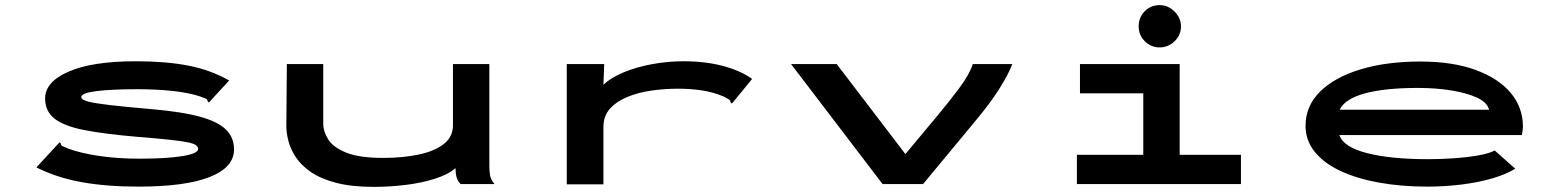

<svg xmlns="http://www.w3.org/2000/svg" viewBox="-20 -718 6040 749"><path d="M520 10Q395 10 298 -7.5Q201 -25 122 -65L205 -155L213 -163L217 -158Q218 -150 224.5 -147.5Q231 -145 247 -138Q296 -120 367.5 -109.5Q439 -99 524 -99Q630 -99 691.5 -109Q753 -119 753 -137Q753 -145 744.5 -151.5Q736 -158 711.5 -163Q687 -168 640.5 -173Q594 -178 518 -184Q389 -195 309.5 -210.5Q230 -226 193 -255Q156 -284 156 -334Q156 -399 248.5 -439Q341 -479 510 -479Q628 -479 715 -462Q802 -445 874 -404L802 -326L795 -318L790 -323Q789 -331 782.5 -333.5Q776 -336 760 -342Q714 -357 651 -363.5Q588 -370 514 -370Q415 -370 356 -362.5Q297 -355 297 -339Q297 -329 323 -322Q349 -315 409.5 -308Q470 -301 574 -292Q689 -282 759 -263Q829 -244 861 -213Q893 -182 893 -135Q893 -65 798 -27.5Q703 10 520 10Z M1439 11Q1351 11 1290.5 -5Q1230 -21 1192 -47.5Q1154 -74 1133.5 -105.5Q1113 -137 1105 -168.5Q1097 -200 1097 -226L1099 -468H1241V-236Q1241 -205 1260.5 -174Q1280 -143 1331 -122.5Q1382 -102 1475 -102Q1551 -102 1613 -115Q1675 -128 1711 -156Q1747 -184 1747 -229V-468H1889V-71Q1889 -53 1891.5 -35.5Q1894 -18 1909 0H1777Q1765 -12 1761 -27Q1757 -42 1757 -62Q1728 -37 1676 -20.5Q1624 -4 1561.5 3.5Q1499 11 1439 11Z M2191 -468H2337L2334 -387Q2361 -414 2411 -435Q2461 -456 2522.5 -467.5Q2584 -479 2645 -479Q2734 -479 2803 -460Q2872 -441 2914 -410L2842 -322L2835 -314L2830 -319Q2829 -327 2823 -330.5Q2817 -334 2802 -342Q2761 -359 2717 -365.5Q2673 -372 2625 -372Q2575 -372 2523.5 -365Q2472 -358 2429 -340.5Q2386 -323 2360 -294.5Q2334 -266 2334 -222V1H2191Z M3423 0 3066 -468H3244L3512 -117L3638 -268Q3684 -323 3723 -375.5Q3762 -428 3775 -468H3929Q3913 -426 3878 -371Q3843 -316 3794 -257L3581 0Z M4181 0V-114H4440V-354H4193V-468H4582V-114H4821V0ZM4504 -533Q4470 -533 4446 -557Q4422 -581 4422 -615Q4422 -650 4445.5 -674Q4469 -698 4504 -698Q4537 -698 4562 -673Q4587 -648 4587 -615Q4587 -581 4562 -557Q4537 -533 4504 -533Z M5547 10Q5447 10 5360.5 -5.5Q5274 -21 5209.5 -51Q5145 -81 5109 -125.5Q5073 -170 5073 -227Q5073 -305 5130 -361Q5187 -417 5288 -447.5Q5389 -478 5521 -478Q5646 -478 5735.5 -445.5Q5825 -413 5873 -356Q5921 -299 5921 -224Q5921 -216 5919.5 -208Q5918 -200 5917 -191H5205Q5221 -144 5313.5 -120.5Q5406 -97 5551 -97Q5598 -97 5650 -100.5Q5702 -104 5745.5 -111.5Q5789 -119 5811 -131L5891 -60Q5856 -38 5801 -22Q5746 -6 5680.5 2Q5615 10 5547 10ZM5206 -290H5789Q5782 -318 5743 -336.5Q5704 -355 5643 -365Q5582 -375 5511 -375Q5384 -375 5305.5 -354Q5227 -333 5206 -290Z"/></svg>

Font: Inconsolata UltraExpanded ExtraBold
Style: Regular
Weight: 800
Width: 9
Monospace: yes
Designer: Raph Levien, Cyreal, Brenton Simpson
Foundry: Raph Levien, Cyreal, Google
Version: Version 3.001; ttfautohint (v1.8.2.53-6de2)